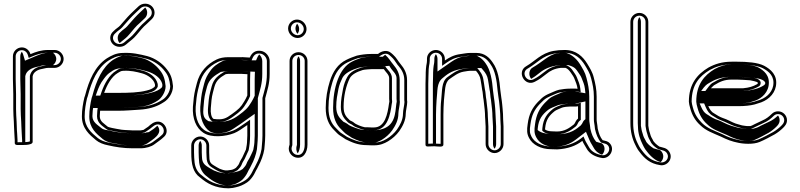

<svg xmlns="http://www.w3.org/2000/svg" viewBox="-20 -786 4336 1041"><path d="M60 -26V-10.5C60 3.4 79.5 0 88 0C93.3 0 157 4 157 -16.5V-372C158.7 -376.9 158.5 -378.5 158.7 -378.4C163.6 -395.5 184.7 -408.8 207.6 -412.1C220.7 -414 227.4 -418 241.5 -418H276.5C302.3 -418 325 -440.3 325 -466.5C325 -492.7 302.4 -515 276.5 -515H241.5C203.7 -515 174.1 -504.8 145.2 -492.4C139.2 -512.6 121.6 -529 98.5 -529C71.9 -529 50 -507.1 50 -480.5V-357.5C50 -329.7 52 -304.2 52 -275.5V-194.5C52 -184.3 52.3 -172.9 53 -160.1L55 -126C55.7 -116.7 56 -108 56 -99.5C56 -86.3 59 -51.2 59 -41.5V-40.9C59.6 -37.1 60 -32.5 60 -26ZM71 -99.5C71 -108.3 70.7 -117.6 70 -127L68 -160.9C67.3 -173.5 67 -184.6 67 -194.5V-275.5C67 -304.9 65 -330.5 65 -357.5V-480.5C65 -498.8 80.2 -514 98.5 -514C113.9 -514 126.4 -503.1 130.9 -488.1L135.7 -472L151.2 -478.6C179.4 -490.7 206.5 -500 241.5 -500H276.5C294 -500 310 -484.2 310 -466.5C310 -448.8 294 -433 276.5 -433H241.5C224 -433 215.4 -428.4 205.4 -426.9C178.8 -423.1 152.6 -408.8 144.1 -382C143.3 -378.5 143.8 -379.5 142 -374.5V-19.5C130.4 -14.1 93.3 -15 88 -15C83.2 -15 78.4 -14.6 75 -14.7V-26C75 -45.4 71 -79.1 71 -99.5ZM100 -26V-14.7C105.6 -14.6 113.8 -14.9 116.8 -15.4C116.9 -15.6 117 -16 117 -16.5V-373C118.8 -378.2 117.7 -376.9 119.2 -380.8C125.3 -399.8 145.5 -418.9 193.5 -426.1C193.5 -426.1 203.3 -433 241.5 -433H267.1C275 -438 285 -451.3 285 -466.5C285 -481.5 275.5 -494.7 267.1 -500H241.5C224.5 -500 204 -494.8 175.3 -482.5L115.6 -457L105.5 -490.8C103.9 -496.2 101.6 -500.7 98.2 -505.4C93.4 -498.9 90 -490.1 90 -480.5V-357.5C90 -330 92 -304.5 92 -275.5V-194.5C92 -184.4 92.3 -173.1 93 -160.4L95 -126.4C95.7 -117.1 96 -108.1 96 -99.5C96 -86.7 99 -52.1 99 -41.3C99.6 -37.6 100 -32.4 100 -26Z M731.3 -751.8 704.7 -726.8C679.9 -703.5 663 -684.5 640.3 -658.1C626.6 -641 623.1 -640.2 605 -626L594.5 -616.1C573.7 -598.7 571.7 -568.3 590.6 -548C609.1 -528.3 642.2 -526.3 663.6 -545L674.2 -553.9C692.9 -569.8 701.9 -574.3 720.8 -596.8C741.7 -621.1 753.7 -638.1 776.4 -657L803.8 -683.2C813.1 -692.5 818 -704.3 818 -717.5C818 -744.1 796 -766 767.7 -766C753.7 -766 741.2 -761.1 731.3 -751.8ZM618 -390C627.7 -395.7 635.8 -402 647.6 -402H647.9L648.2 -402C687.8 -404.5 719.1 -396.8 750.5 -388.2C780.5 -380 813.5 -357.6 820 -329.3C820.1 -324.3 821 -319.3 820.2 -319.5C819.9 -318.1 819.4 -317 817.8 -314.9C808.5 -306.3 795.1 -300 776.1 -295.4C732.8 -283.9 676.9 -282.5 621 -282.5L544.7 -282.5C559.1 -323.5 583.4 -369.6 618 -390ZM681 -80H680.6C673.6 -80 666.6 -80.4 659.7 -81H659.3C653.6 -81 646.7 -81.6 639.6 -82.7C620.7 -86.3 605.6 -88 589.1 -91.9C580.8 -93.9 567.2 -96.7 565 -98.5C544.9 -116.3 521 -126.3 521 -156.1C521 -160.1 521.3 -166.2 522 -173.5V-173.8C522 -178 522.3 -181.8 522.8 -185.5H621C662.5 -185.5 700.9 -189.3 737.4 -191.4C784.2 -194.1 824.6 -206.2 854.4 -223.7L870.5 -233.5C894.3 -248.5 918 -282.8 918 -318.8V-319.2C914.1 -357.7 906.9 -382.7 885.5 -409.2C860.9 -441.8 821.7 -470.4 777.2 -482.1C737.3 -491.9 696.5 -501.6 646.3 -499C609 -499 581.6 -483.3 559.2 -469.6C494.4 -426.9 462.5 -350.5 441.3 -268.5L437.3 -256.8C430.2 -226 424 -191.4 424 -154.8C424 -89 466.5 -54.3 500.6 -26C517.1 -12.4 541 -2.8 566.2 1.8C605.2 11 649.9 18 698.6 18H742.2C771.9 18 800.8 9 817.1 -3.6C832.8 -16.1 850.3 -26 866.5 -41.8C903.1 -71.3 875 -123.4 840.2 -126.5C815.6 -128.6 796.2 -110.8 783.6 -99.1C776.9 -94.1 767.8 -89 758.2 -81.8C752.1 -81 744.6 -79 742.2 -79H698.6C694 -79 687.9 -79.4 681 -80ZM741.5 -740.9C748.7 -747.6 757.3 -751 767.7 -751C788.1 -751 803 -735.6 803 -717.5C803 -708.2 799.7 -700.3 793.3 -693.9L766.4 -668.2C741.5 -647.2 729.9 -630.3 709.4 -606.5C691.3 -585.1 684.5 -582.3 664.5 -565.4L653.9 -556.3C638.4 -542.9 614.4 -544.6 601.6 -558.3C588.1 -572.7 590.2 -593 604.4 -604.9L614.8 -614.7C631.9 -627.9 637.9 -631 651.8 -648.5C674.1 -674.3 690.8 -693.2 715 -715.9ZM835.1 -315.7C836.1 -324.5 835.1 -326.2 835 -331.1C826.2 -369.2 788.2 -393.4 754.4 -402.7C723.1 -411.2 688.5 -419.4 648 -417C627.2 -416.4 619.1 -408.1 610.4 -402.9C572.1 -380.3 545.9 -331.4 530.5 -287.5L523.5 -267.5L621 -267.5C677.1 -267.5 734.1 -268.7 779.8 -280.9C804.6 -286.8 826 -295.3 835.1 -315.7ZM568.9 -12.9C545.6 -17.2 523.9 -26.3 510.2 -37.5C475.7 -66.2 439 -96.6 439 -154.8C439 -189.3 445.2 -224.1 451.7 -252.6L455.7 -264.2C476.7 -345.6 507.9 -417.5 567.2 -456.9C590.3 -471 613.5 -484 646.3 -484H646.7L647.1 -484C694.8 -486.5 733.9 -477.3 773.5 -467.6C814.2 -456.9 850.8 -430.3 873.6 -400C893.1 -375.9 899.2 -354.4 903 -318.4C902.6 -288.2 881.9 -258.4 862.6 -246.3L846.7 -236.6C819.6 -220.7 781.2 -208.9 736.5 -206.3C699.6 -204.2 661.6 -200.5 621 -200.5H509.8L507.9 -187.6C507.3 -183.4 507 -178.2 507 -174.2C506.3 -165.7 506 -161 506 -156.1C506 -116.8 539.3 -101.2 555.1 -87.3C565.1 -78.5 577.5 -79.3 585.6 -77.4C618.7 -69.4 658.7 -64 698.6 -64H742.2C751.3 -64 756.7 -66.5 764.1 -67.5C773.6 -74.6 783.7 -80.5 792.5 -87C807.6 -98.1 820.4 -113.2 838.8 -111.5C862.2 -109.5 881.5 -73.2 856.5 -53.1C841.8 -38.7 824.8 -28.9 807.9 -15.4C795.4 -5.8 769 3 742.2 3H698.6C650.2 3 608.9 -5.6 568.9 -12.9ZM628.8 -552.5 637.6 -560C657.7 -577 664.4 -579.6 682.7 -601.4C703.2 -625.2 715.3 -642.6 739.5 -662.9L766.5 -688.6C773.2 -695.4 778 -705.7 778 -717.5C778 -728.6 773.6 -738.5 767.3 -745.2L741.8 -721.3C717.5 -698.4 701.5 -680.3 678.5 -653.7C664.7 -636.5 658.6 -633.2 641.7 -620L631.3 -610.2C614.9 -596.5 613.7 -568.3 628.8 -552.5ZM646.2 -417.1C698.5 -419.9 743.4 -408.7 774 -400.3C818.7 -388.1 852.6 -362 860 -330L860 -329.4C860.1 -323.5 862 -317.1 855.7 -310C843.5 -298.8 825.8 -289.7 798.5 -283C744 -268.7 677.6 -267.5 621 -267.5L499.1 -267.5L505 -284.5C514.4 -311.1 524.1 -334.4 542.4 -357.5C555.2 -374.9 565 -386.7 584.3 -398.1C588.2 -400.4 600.9 -415 646.2 -417.1ZM698.6 3H742.2C749.8 3 768.2 -0.4 781 -10C802.5 -27.1 869.3 -60.2 833.2 -104.4C829 -101.1 824.6 -97.1 820.8 -93.5C810.9 -84.3 797.7 -77.9 786.8 -69.7L772 -67.8C771.6 -67.7 773 -64 742.2 -64H698.6C647.7 -64 612.7 -68.5 567.7 -79.3C563.2 -80.3 541.7 -80.9 528.3 -92.7C511.2 -107.7 481 -123 481 -156.1C481 -160.3 481.4 -167 482 -173.8C482 -178.3 482.3 -182.3 482.8 -186.3L484.9 -200.5H621C656.1 -200.5 691.8 -203.9 731.3 -206.2C763.1 -208 794.2 -216.3 820.5 -231.7L836.3 -241.3C853.6 -252.2 878 -285.1 878 -318.9C874.2 -356.5 867.2 -380.1 847.1 -405C823.5 -436.2 785.6 -461.4 754.7 -469.7C713.8 -479.8 683.4 -485.8 649 -484H646.3C639.4 -484 618.8 -477.3 593.6 -461.9C535.5 -423.4 502.2 -348.7 481 -266.8L477 -255.2C470.2 -225.3 464 -190.6 464 -154.8C464 -91.5 503.2 -60.3 537.1 -32.2C550.5 -21.1 569.1 -14.3 583.8 -11.6C625.7 -3.9 656.8 3 698.6 3Z M1319.8 -26.4V-26.1C1319.8 -7.5 1316.7 7.8 1313.6 24.5C1311.3 29.5 1295.5 64.4 1293.5 68.1C1288.6 77.1 1280.8 87.5 1276.7 100.2C1274.1 107.3 1266.9 115.2 1259.3 123.9L1250.6 129.2C1239.5 135.6 1231.6 135.3 1213 138H1202.3C1195.6 137.1 1184.3 134.5 1181.6 132.8L1170.3 128.6C1167.1 127.2 1161.3 124 1155.1 120.3C1128.1 103.2 1115 101.7 1115 64.5V64.2C1114.3 57 1114 49.1 1114 40.5V2.5C1114 -23.3 1091.7 -46 1065.5 -46C1039.3 -46 1017 -23.4 1017 2.5V40.5C1017 105 1026.2 149.1 1064.9 176.4C1100.5 206.8 1145.9 235 1219.2 235H1219.6L1242.2 232.9C1266.8 227.9 1281.8 224.7 1304.9 212C1328.3 199.4 1337.9 188.2 1349.6 171.9C1360.6 157.2 1365.6 141 1374 128.3L1382.1 112C1394.8 89.2 1408.5 53.4 1412.9 24.4L1415 2.1C1416.4 -14.3 1418 -32 1418 -50.9V-253.1C1429.7 -298.4 1442 -330.5 1442 -385.2V-455.1C1442 -481 1420.7 -505.9 1395.8 -509.9C1367.1 -514.8 1345.9 -502.1 1334.3 -474H1331.5C1318.5 -474 1301.6 -476.9 1284.1 -476H1218.1C1193.2 -476 1171.8 -471.8 1154.4 -463.4C1102.9 -438.8 1062.3 -396 1047.2 -334.2L1039.2 -303.1C1032 -273.3 1028.5 -241.7 1026 -207.5C1022.1 -143.4 1043.2 -91.8 1083.3 -65.7C1126.7 -37.6 1202.8 -45.5 1249.6 -64.1C1268.1 -71.1 1296.6 -90.6 1320.9 -108V-50.4C1320.9 -41.3 1320.5 -33.4 1319.8 -26.4ZM1288.8 -385.5C1298.3 -385.5 1309.5 -384.3 1321.6 -383.7C1321.2 -376.4 1320.9 -364.7 1320.9 -355V-268.5C1315.5 -256.8 1312 -248.4 1304.5 -236.7C1285 -203.3 1273.8 -193.9 1238 -167.9C1205 -143.3 1188.3 -134.6 1137.9 -141.2C1126 -148.6 1120.5 -173.7 1123 -200.4C1125.3 -230.1 1127.2 -257.4 1133.8 -282.1L1142.2 -314.2C1152.2 -350.8 1172 -365.1 1203.3 -383.6C1208.7 -384.3 1213.7 -385.5 1218.1 -385.5ZM1331.5 -459H1344.3L1348.1 -468.3C1357.6 -491.1 1371.3 -498.8 1393.3 -495.1C1410.7 -492.3 1427 -473.3 1427 -455.1V-385.2C1427 -332.4 1415.1 -301.9 1403 -255V-50.9C1403 -32.8 1401.4 -15.5 1400 0.8L1398.1 22.6C1393.7 49.9 1380.9 83.3 1368.9 105L1361 120.8C1351 136.2 1346.8 150.6 1337.4 163.1C1326 179.1 1319.4 187.1 1297.7 198.8C1276.4 210.6 1263.2 213.3 1240 218.1L1218.9 220C1148.3 219.7 1108.6 194 1074.1 164.6C1052.5 149.3 1039.1 126.4 1035 94.7C1033.4 75.7 1032 60.4 1032 40.5V2.5C1032 -15 1047.8 -31 1065.5 -31C1084.9 -31 1099 -13.8 1099 2.5V40.5C1099 49 1099.5 58.8 1100 64.8C1100.4 109.8 1122.7 117.6 1147.2 133C1154.4 137.4 1160 140.4 1164.5 142.5L1175 146.4C1186.1 151.1 1192 151.7 1201.3 153H1214.1C1231.7 150.4 1243 150.9 1258.3 142.1L1269 135.5C1277.1 126.4 1286.2 118.1 1290.9 105.1C1294.2 94.7 1300.9 85.9 1306.7 75.3C1310.1 68.9 1325.2 35.3 1328 28.9C1332.5 5 1335.9 -21.4 1335.9 -50.4V-137.1L1312.2 -120.2C1288.1 -103 1259.7 -84 1244.2 -78.1C1203.5 -61.9 1138.8 -55.3 1100.5 -73.4C1059.5 -92.6 1037.1 -142.3 1041 -206.5C1043.4 -240 1046.9 -271.3 1053.8 -299.4L1061.8 -330.6C1075.6 -387.3 1112.3 -426.7 1160.9 -449.9C1175.7 -457 1194.8 -461 1218.1 -461H1284.5C1300.1 -461.8 1316.3 -459 1331.5 -459ZM1288.8 -400.5H1218.1C1209.2 -400.5 1204.7 -398.9 1198.4 -398.1C1165.7 -378.8 1139.4 -361.1 1127.7 -318.1L1119.3 -286C1112.2 -259.4 1110.3 -231 1108 -201.6C1105.3 -171.3 1109.8 -141.1 1132.8 -126.8C1187.6 -119.6 1212 -129.8 1246.9 -155.8C1282.3 -181.5 1297.3 -194.7 1317.3 -228.9C1325.8 -242.1 1330.1 -252.7 1335.9 -265.2V-355C1335.9 -364.4 1336.2 -376 1336.6 -383L1337.3 -398L1322.3 -398.7C1310.7 -399.3 1299.5 -400.5 1288.8 -400.5ZM1402 -385.2V-455.1C1402 -468.9 1394.7 -482.5 1385.6 -490.8C1381.6 -486.5 1377.2 -479.9 1373.8 -471.7L1368.5 -459H1331.5C1299.8 -459 1295.3 -461.4 1287 -461H1218.1C1206.4 -461 1197.3 -459.7 1185.9 -454.2C1161.9 -442.7 1134.9 -424.6 1119 -399.9C1104.8 -380.6 1093.5 -359.2 1087 -332.8L1079 -301.7C1072 -272.5 1068.5 -241 1066 -207.1C1062.2 -144.4 1085.2 -94.5 1118 -73.2C1142.5 -57.4 1190.3 -62.4 1220.9 -74.6C1231.4 -78.5 1261.6 -97.9 1285.5 -115L1360.9 -168.8V-50.4C1360.9 -41.4 1360.5 -32.7 1359.8 -26.1C1359.8 -6.9 1356.6 8.9 1353.5 25.5C1352.3 31.4 1335.3 66.3 1332.7 71.1C1327.3 80.9 1320.2 90.5 1316.3 102.2C1312.7 112.2 1303.7 121.3 1295.8 130.3L1284.5 137.2C1268.8 146.2 1237.5 150.5 1220.6 153H1195.3C1178.9 150.8 1166.3 149.4 1151.6 142.8L1140.5 138.7C1134.5 135.9 1129 133 1120.9 128C1096.2 112.5 1075 102.8 1075 64.4C1074.4 57.6 1074 49.1 1074 40.5V2.5C1074 -6.8 1070.8 -15.4 1065.5 -22.3C1060.7 -16 1057 -6.8 1057 2.5V40.5C1057 60.8 1058.5 77.5 1060 95.7C1064.4 130 1080.2 155.2 1101 169.9C1136.3 200.1 1174.1 218.9 1215.2 220L1227.7 218.8C1247.4 214.7 1252.7 214.1 1272 203.5C1291.9 192.7 1299.3 184.3 1311 168C1321 154.6 1325.3 139.8 1334.9 125.1L1342.9 109.1C1355.2 86.9 1368.6 52.1 1373 23.7L1375 1.6C1376.4 -14.7 1378 -32.3 1378 -50.9V-253.8C1389.9 -299.8 1402 -331.1 1402 -385.2ZM1288.8 -400.5C1306.9 -400.5 1318.2 -399 1326.6 -398.6L1362.2 -396.9L1361.6 -383.5C1361.2 -376.3 1360.9 -364.6 1360.9 -355V-267.2C1355.4 -255.2 1351.4 -245.8 1343.5 -233.3C1323.9 -199.9 1309.2 -186.9 1273.6 -161C1242.3 -137.7 1203.2 -116.8 1124.7 -127.1L1111.1 -128.9L1103.7 -133.5C1080.5 -147.9 1080.5 -173.4 1083 -200.8C1085.3 -230.5 1087.2 -258.2 1094 -283.6L1102.4 -315.7C1113.7 -357.3 1142.1 -375.5 1177.3 -396.2L1191 -397.9C1191 -397.9 1198 -400.5 1218.1 -400.5Z M1550 -1.6C1550 -1.6 1548.3 3.5 1547.2 7.7C1540 36.4 1559.8 61.1 1581.5 67.2C1624.3 79.3 1647 39.9 1647 -1.5V-455.9C1647 -481.8 1625.1 -503 1598.5 -503C1571.9 -503 1550 -481.8 1550 -455.9ZM1593.5 -580C1620.1 -580 1642 -601.9 1642 -628.5C1642 -656 1618.1 -680 1590.5 -680C1563.9 -680 1542 -658.1 1542 -631.5C1542 -604 1565.9 -580 1593.5 -580ZM1565 0.9V-455.9C1565 -473.1 1579.8 -488 1598.5 -488C1617.2 -488 1632 -473.1 1632 -455.9V-1.5C1632 33.9 1615.4 61.2 1585.5 52.8C1570.8 48.6 1556.8 31.1 1561.8 11.3C1563.2 5.5 1564 3.8 1565 0.9ZM1593.5 -595C1574.4 -595 1557 -612.4 1557 -631.5C1557 -649.8 1572.2 -665 1590.5 -665C1609.6 -665 1627 -647.6 1627 -628.5C1627 -610.2 1611.8 -595 1593.5 -595ZM1594.4 45.3C1601.9 34.4 1607 16.5 1607 -1.5V-455.9C1607 -465.4 1603.6 -474 1598.5 -480.4C1593.9 -474.6 1590 -465.4 1590 -455.9V-0.6C1584.6 15.4 1584.9 32.7 1594.4 45.3ZM1593 -602.6C1598 -608.9 1602 -618.4 1602 -628.5C1602 -639.6 1597.5 -649.9 1591 -657.4C1586 -651.1 1582 -641.6 1582 -631.5C1582 -620.4 1586.5 -610.1 1593 -602.6Z M2090 -362.5V-250.5C2090 -245.4 2090.2 -241.6 2091 -235.1C2091 -234.6 2090.3 -229.5 2089.1 -224.9C2081.5 -167.3 2067.2 -95 2008 -95H1992.9C1988.3 -95 1980.8 -95.3 1971.6 -96H1958.1C1939.9 -99.5 1909.7 -111.2 1899.3 -120.8C1893.7 -126 1884.6 -129.6 1876.9 -133.6C1858 -151.9 1843 -165.8 1843 -206.5C1843 -266.4 1856 -319.7 1876 -361.3C1887.8 -383.1 1915.2 -396.5 1946.4 -406.2L1956.4 -408.1C1964.5 -409 1984.2 -411 1992.9 -411H2056.7C2058.2 -411 2059 -411 2060.9 -411.2C2070.4 -396.2 2090 -381.1 2090 -362.5ZM2187 -243.1V-351.9C2187 -389.6 2170.1 -416.9 2152.3 -438C2136.4 -456.8 2130.3 -472.6 2110.5 -490.3L2101.5 -498.1C2079.4 -518.3 2048.1 -509.5 2029.6 -493.5H1992.9C1964.4 -493.5 1937.2 -489.5 1914.8 -484.4L1887.2 -474.5C1876.8 -470.5 1866.8 -466.1 1858 -461.6C1811.3 -438.9 1784.7 -397.2 1768.3 -345.5C1754.9 -303.1 1746 -254.3 1746 -200.6C1746 -146.5 1762.5 -108.6 1791.2 -80.8C1802.4 -69.9 1812.6 -56.5 1828.8 -47.6C1836.5 -43.3 1844 -37 1853.8 -31C1885.2 -15.7 1918.1 1 1969.9 1C1980.1 1.7 1987.5 2 1992.9 2H2008C2041 2 2062.8 -7.6 2083.9 -19.9C2107.2 -33.8 2128.9 -53.3 2144.7 -74.9C2161.7 -99.8 2180 -130.9 2180 -170.8C2180 -184.3 2188 -215.8 2188 -233.4V-234.2C2187.4 -237.1 2187 -240.2 2187 -243.1ZM2056.7 -426H1992.9C1982.3 -426 1962.9 -423.9 1954.2 -422.9L1942.8 -420.8C1910.5 -410.8 1878.2 -396.8 1862.8 -368.4C1852.4 -349.1 1845.4 -330.7 1840.1 -306C1834 -273.1 1828 -245.4 1828 -206.5C1828 -161.1 1847.6 -141.2 1866.4 -122.8C1872.4 -116.9 1886.6 -112.1 1889.1 -109.8C1900.9 -98.9 1913.9 -95 1929 -89.4C1940 -84.9 1947.3 -82.8 1956.7 -81H1971.1C1981.7 -80.2 1987.3 -80 1992.9 -80H2008C2083 -80 2096.8 -169.6 2103.9 -222.1C2105.7 -230.2 2105.8 -230.7 2106 -235.7C2105.3 -241.9 2105 -245.8 2105 -250.5V-362.5C2105 -390.5 2080 -409.1 2073.6 -419.2L2068.7 -426.9C2064.9 -426.6 2060.3 -426 2056.7 -426ZM1970.4 -14H1969.9C1921.9 -14 1891.2 -29.5 1861 -44.2C1852 -49.7 1845.5 -55.4 1836.1 -60.7C1823.1 -67.9 1814.1 -79.5 1801.6 -91.6C1776 -116.4 1761 -149.7 1761 -200.6C1761 -252.6 1769.6 -300 1782.6 -341C1798.3 -390.6 1822.6 -427.7 1864.8 -448.2C1873.2 -452.5 1882.6 -456.6 1892.4 -460.4L1919 -470C1942 -475.1 1965.9 -478.5 1992.9 -478.5H2035.1C2050.7 -491.9 2074.4 -502.6 2091.6 -486.9L2100.6 -479C2114.6 -466.5 2121.1 -455.7 2131.1 -441C2135 -434.2 2137.8 -431.9 2140.8 -428.4C2157.6 -408.5 2172 -384.8 2172 -351.9V-243.1C2172 -239.5 2172.6 -235.3 2173 -232.7C2172.6 -216 2165 -188.2 2165 -170.8C2165 -135.7 2148.8 -107.5 2132.4 -83.6C2118.3 -64.1 2097.6 -45.6 2076.3 -32.9C2056.3 -21.2 2037.8 -13 2008 -13H1992.9C1988.1 -13 1980.4 -13.3 1970.4 -14ZM2131 -235.3 2131 -234.9C2130.9 -233.1 2130.4 -229.4 2129 -223.8C2122.5 -175 2125 -100.2 2039.8 -83C2030.5 -81.1 2019.4 -80 2008 -80H1992.9C1984.4 -80 1978.2 -80.3 1968 -81H1948.5C1932.6 -84 1920 -87.2 1905.7 -93C1892.6 -97.8 1873.9 -104.3 1862.2 -115.2C1860.5 -116.8 1849.8 -122 1841.5 -126.3C1821.8 -145.5 1803 -163.2 1803 -206.5C1803 -244.4 1808.8 -271.4 1815 -304.1C1820.1 -328 1827.1 -344 1836.7 -364.1C1851.1 -390.8 1886.7 -407.1 1924.4 -418.9L1941.6 -422.1C1954.3 -423.5 1970.5 -426 1992.9 -426H2054.1L2090.7 -429.2L2099.8 -414.7C2107.8 -402.1 2130 -385.1 2130 -362.5V-250.5C2130 -245.6 2130.3 -241.7 2131 -235.3ZM1992.9 -13H2008C2016.9 -13 2029.2 -15.7 2050.2 -28C2070.5 -40.1 2090.7 -57.8 2106 -78.8C2122.6 -102.9 2140 -132.7 2140 -170.8C2140 -185.9 2148 -216.7 2148 -233.6C2147.5 -236.3 2147 -239.9 2147 -243.1V-351.9C2147 -387.9 2131.2 -413.4 2114.2 -433.5C2097.6 -453.2 2088.5 -471.6 2068.2 -489.1C2067.8 -488.8 2066.9 -488.1 2066.3 -487.5L2055.8 -478.5H1992.9C1975.7 -478.5 1957.2 -476.2 1939.1 -472.4L1915.4 -463.8C1906.9 -460.5 1898.1 -456.8 1890.1 -452.6C1818.8 -418 1786 -310.1 1786 -200.6C1786 -147.6 1802.4 -111.6 1828.5 -86.2C1840.7 -74.4 1851.3 -61.9 1861.9 -56C1872.5 -50.1 1878.3 -44.9 1886.8 -39.5C1920.1 -23.3 1943.6 -14 1969.9 -14H1973.4C1980.2 -13.6 1992.8 -13 1992.9 -13Z M2611 -137.5C2611 -125.6 2613 -110.5 2613 -99.9V-4.5C2613 21.3 2635.3 44 2661.5 44C2687.7 44 2710 21.4 2710 -4.5V-100.6C2710 -112.9 2708 -128 2708 -138.4C2708 -158.3 2706.9 -176.7 2705 -197.3L2703 -218.7C2700.6 -246.2 2695.4 -268.9 2693 -295.3C2688.1 -352.4 2680.2 -407.2 2651.7 -446.3C2634.9 -471.7 2609.1 -499 2563.3 -499H2528.5C2509.7 -499 2492.5 -494.5 2477.4 -492.9C2441.3 -488.5 2415.6 -474.4 2392 -458V-466.5C2392 -493.1 2370.1 -515 2343.5 -515C2316.9 -515 2295 -493.8 2295 -467.9V-457.2C2295 -452.3 2294.7 -448.5 2294.1 -446C2289.5 -423.3 2288 -403.2 2288 -372.8C2287.3 -359.1 2287 -345.6 2287 -331.9V-1.5C2287 12.1 2305.5 7.8 2310.2 7.8C2316.9 7.8 2325 7.5 2335.5 7C2355.8 8 2384 14 2384 -1.5V-164.4C2384 -188.2 2385.6 -220.6 2387 -241.8C2393.3 -292 2390 -335.6 2416 -356.4C2439.4 -372.5 2463.3 -392.1 2493 -397.3L2516.8 -401.1C2520.6 -401.7 2524.3 -402 2527.4 -402H2560.8C2573 -388.1 2583 -372.3 2585.7 -353.4C2588.3 -335.1 2592.1 -319.3 2594.1 -299.9C2598.4 -285.2 2597.8 -262.7 2602.1 -243.2L2604 -226.3C2606.8 -202.6 2610 -178.4 2610 -153.9V-153.4C2610.6 -148.5 2611 -143.2 2611 -137.5ZM2693 -138.4C2693 -126.3 2695 -111.4 2695 -100.6V-4.5C2695 13 2679.2 29 2661.5 29C2643.8 29 2628 13 2628 -4.5V-99.9C2628 -112.1 2626 -127.1 2626 -137.5C2626 -143.2 2625.4 -151 2625 -154.3C2624.9 -181.2 2621.7 -204.4 2618.9 -228L2616.9 -245.7C2613.2 -262.5 2613.6 -285 2608.9 -302.8C2606.4 -324.5 2603 -338.1 2600.6 -355.5C2596.9 -381.5 2582.2 -400.4 2567.5 -417H2527.4C2523.3 -417 2519.2 -416.7 2514.5 -416L2490.5 -412.1C2455.6 -405.9 2430 -384.3 2407.5 -368.8C2371.7 -344.2 2377.8 -288.5 2372.1 -243.7C2369.4 -222.4 2369 -188.9 2369 -164.4V-6.2C2360.7 -5.6 2347.9 -7.4 2335.5 -8C2321.3 -7.3 2312.4 -7.2 2302 -6.6V-331.9C2302 -345.3 2302.3 -358.6 2303 -372.1L2303 -372.5V-372.8C2303 -402.8 2304.4 -421.4 2308.8 -443C2309.7 -447.1 2310 -451.6 2310 -457.2V-467.9C2310 -485.1 2324.8 -500 2343.5 -500C2361.8 -500 2377 -484.8 2377 -466.5V-429.2L2400.6 -445.7C2423.2 -461.5 2446.4 -474 2479 -478C2495.6 -479.7 2512.2 -484 2528.5 -484H2563.3C2602.1 -484 2623.3 -462 2639.4 -437.7C2665.1 -402.4 2673.1 -351 2678 -294C2680.6 -266.2 2685.8 -243.8 2688 -217.3L2690 -195.9C2691.9 -176.1 2693 -157.7 2693 -138.4ZM2335.5 -8.1C2339.7 -7.9 2340.6 -7.9 2344 -7.7V-164.4C2344 -188.5 2345.6 -220.7 2347 -242.3C2353.3 -292.2 2345.9 -335.6 2379.7 -362.7C2400 -379 2423.8 -401.7 2476.5 -411L2501.6 -415C2510.4 -416.3 2517.4 -417 2527.4 -417H2589.7L2598.7 -406.7C2611.8 -391.9 2622.8 -374.7 2625.7 -354.2C2628.2 -336.3 2631.8 -321.2 2634 -301C2638.5 -285.1 2637.9 -263.2 2642 -244.2L2644 -227C2646.7 -203.3 2650 -179 2650 -153.8C2650.5 -149.4 2651 -143.2 2651 -137.5C2651 -126.1 2653 -111.1 2653 -99.9V-4.5C2653 4.8 2656.2 13.4 2661.5 20.3C2666.3 14 2670 4.8 2670 -4.5V-100.6C2670 -112.3 2668 -127.4 2668 -138.4C2668 -145.9 2667.8 -150.6 2667 -158.9C2667 -165.5 2666.8 -169.8 2666 -177.3C2666 -183 2665.7 -189.8 2665 -196.8L2663 -218.2C2660.7 -245.3 2655.5 -267.9 2653 -294.8C2648.1 -351.8 2639.8 -405.6 2613 -442.5C2593.6 -471.9 2566.3 -484 2563.3 -484H2528.5C2525.5 -484 2515.2 -481.4 2489.1 -478.6C2472.4 -476.4 2450.4 -467 2427.2 -450.9L2352 -398.3V-466.5C2352 -476.4 2348.6 -485.3 2343.3 -492.1C2338.8 -486.3 2335 -477.2 2335 -467.9V-457.2C2335 -452 2334.7 -448 2334 -444.8C2329.4 -422.5 2328 -403.2 2328 -372.7C2327.3 -358.8 2327 -345.6 2327 -331.9V-7.7C2328.8 -7.8 2333.3 -8 2335.5 -8.1Z M2973.4 -74H2973C2956.9 -74 2941.6 -78.4 2935.2 -84C2935.2 -84.3 2935.2 -84.6 2935.2 -84.9C2935.2 -85.6 2935.4 -88 2935.7 -91.4C2940.6 -138.4 2957.7 -159.6 2987.9 -183.8C2995.6 -189.9 3014.4 -196.4 3027.5 -202.5C3037 -205.9 3058.4 -208.5 3072 -208.5H3101.8C3106.2 -208.5 3108.1 -208.6 3114 -209.9V-143.2C3109.1 -139.1 3104.8 -134.1 3102 -128.5L3096.7 -118.2C3095.8 -116.5 3094.6 -114.9 3091.7 -111.5C3068.2 -92.9 3041.9 -73 2999.6 -73C2990.5 -73 2981.7 -73.3 2973.4 -74ZM3137.4 -22.2C3143.7 -7.5 3152.5 4.7 3159.6 17.9C3176 48.6 3207.9 65.4 3246.7 71L3247 71C3287.3 73.4 3315.3 23 3286.5 -8.6C3273.8 -22.5 3262.9 -21 3247.2 -26.1C3233.5 -43.5 3227.1 -61.3 3220.8 -88.6L3218.9 -105.7C3217.6 -118.5 3214.9 -126.5 3214.9 -139V-261.6C3214.9 -302.6 3207.6 -333.6 3199.7 -364.4C3192.2 -396.3 3177 -418.8 3163 -442.2C3140.5 -478.2 3104.6 -515 3042.2 -515C3019.5 -515 3001.1 -513.6 2981.1 -509.9C2914.3 -497.9 2878.8 -453.2 2834.8 -428.1C2778.2 -397.9 2824.9 -313.6 2879.8 -342.8C2904.9 -355.3 2920.7 -367.9 2942 -384.8C2962.3 -401.8 2985.7 -414.2 3020.3 -418H3046.2C3057.5 -414.1 3066.1 -404.5 3074.7 -392.4C3082.5 -379.8 3089.6 -372.2 3094.2 -360C3101.3 -341.2 3109 -325.5 3111.4 -304.6C3109.9 -304.9 3104.8 -305.5 3101.8 -305.5H3072C3052.9 -305.5 3027.2 -302.7 3011.5 -299.4C2989.6 -294 2976.3 -285.4 2958.1 -278.5C2942.9 -272.2 2929.6 -264.3 2918.3 -254.6L2896 -232.8C2866 -200.9 2847.9 -167.8 2841 -113.4C2836.1 -81 2836.2 -60.7 2848.7 -37.7C2867.3 -1.3 2912.8 23 2968.5 23C2979.3 23.7 2989.9 24 3000.7 24H3000.9L3001.1 24C3058.9 21 3102.3 4.8 3137.4 -22.2ZM2999.6 -58C3047.1 -58 3077.4 -81.1 3101 -99.8C3105 -102.9 3108 -107.7 3109.9 -111.1L3115.3 -121.7C3118.1 -127.2 3124 -132 3129 -136.1V-228.6L3110.8 -224.6C3105.1 -223.3 3105.9 -223.5 3101.8 -223.5H3072C3056.5 -223.5 3035.4 -221.3 3022.5 -216.7C3009.8 -212.1 2990.2 -204.9 2978.6 -195.5C2946.9 -170.1 2926 -143.9 2920.8 -92.9C2920.4 -89.1 2920.2 -87 2920.2 -84.9V-77.3L2925.3 -72.8C2941.9 -58.1 2971 -58 2999.6 -58ZM2969 8H2968.5C2916.8 8 2877.4 -14.6 2862 -44.7C2851.3 -64.3 2851 -79.2 2855.8 -111.3C2862.5 -163.4 2878.8 -192.4 2906.7 -222.3L2928.4 -243.6C2938.8 -252.3 2950.2 -259 2963.7 -264.6C2983.1 -272 2996 -280.2 3014.9 -284.8C3028.5 -287.7 3054.5 -290.5 3072 -290.5H3101.8C3103 -290.5 3108.6 -289.9 3108.7 -289.9L3128.5 -286.3L3126.3 -306.3C3123.6 -330.1 3115 -347.5 3108.2 -365.3C3102.4 -380.6 3094.3 -389.2 3087.4 -400.3C3078.7 -414.5 3066.2 -426.9 3048.7 -433H3019.4C2981.6 -428.8 2954.5 -414.7 2932.6 -396.4C2911.4 -379.8 2896.7 -368 2873 -356.2C2836.1 -336.5 2801.7 -393.4 2842 -414.9C2890.6 -442.7 2922.3 -484.1 2983.8 -495.1C3003 -498.7 3020 -500 3042.2 -500C3097.7 -500 3129.1 -468.1 3150.2 -434.4C3164.4 -410.7 3178.2 -390 3185.1 -360.8C3193.1 -329.8 3199.9 -300.9 3199.9 -261.6V-139C3199.9 -124 3202.8 -115.3 3204 -104.1L3206 -86.1C3213 -55.6 3221.5 -34.5 3238.3 -13.2C3258.2 -6.8 3266.9 -7.9 3275.4 1.5C3295.2 23.2 3274.5 57.1 3248.2 56C3212 50.7 3186.2 35.9 3172.8 10.8C3165.1 -3.7 3156.7 -15.3 3151.3 -28.1L3143.7 -45.9L3128.3 -34.1C3095.7 -9 3055.6 5.9 3000.5 9C2988.3 9 2979.9 8.7 2969 8ZM2895.2 -81V-84C2895.2 -84.4 2895.2 -84.6 2895.2 -84.9C2895.2 -86.2 2895.4 -88.4 2895.8 -91.9C2900.7 -140.1 2919.8 -164.6 2951.7 -190.2C2964.8 -200.6 2986.1 -207.1 2996.3 -211.9C3016.4 -221.4 3047.1 -223.5 3072 -223.5H3096.6L3154 -236.2V-139.9C3149.1 -135.9 3144.4 -132 3141.3 -125.7L3135.9 -115.3C3134.5 -112.7 3132 -109.5 3128.9 -106C3108.1 -89.5 3077.7 -58 2999.6 -58C2989.3 -58 2978.9 -58.3 2969 -59C2931.8 -60.2 2909.1 -68.7 2895.2 -81ZM2998.1 9C3035.7 6.6 3069.4 -4.1 3101.5 -28.8L3157 -71.5L3176.9 -24.6C3182.8 -10.8 3191.4 1 3198.8 14.9C3209.9 35.7 3227.9 47.5 3244.2 53C3258 40.6 3264 13.1 3248.7 -3.7C3244.9 -7.9 3242.3 -9.2 3242.1 -9.2C3244.7 -8 3218.4 -15.1 3212.2 -17.6C3195.8 -38.4 3188 -56.8 3180.9 -87.6L3178.9 -105.1C3177.6 -117.3 3174.9 -125.5 3174.9 -139V-261.6C3174.9 -302 3167.8 -332.1 3159.9 -363.1C3152.6 -393.8 3138.1 -415.3 3124 -438.8C3099.5 -478.1 3061.8 -500 3042.2 -500C3023.6 -500 3013.9 -499.3 2998.7 -496.4C2955 -488.6 2920 -449.4 2867.9 -419.6C2847 -408.5 2844.4 -376.8 2860 -358.4C2875 -367 2888 -377.1 2905.7 -391.1C2927.8 -409.4 2959 -426.8 3014.5 -433H3061.8L3073.3 -429C3098.4 -420.3 3104.6 -408.6 3113.5 -396C3121.1 -383.8 3128.6 -375.9 3133.8 -362.1C3140.8 -343.8 3148.9 -327.3 3151.3 -305.2L3154.1 -280.3L3097.4 -290.5H3072C3062.8 -290.5 3041.9 -288.5 3032.3 -286.6C3020.9 -283.6 3010 -277 2987.3 -268.2C2976.5 -263.7 2965.1 -257.3 2955.3 -248.9L2933.5 -227.7C2905.3 -197.5 2887.8 -166.2 2880.9 -112.6C2876 -80.2 2876.3 -62.1 2888 -40.6C2906.2 -4.9 2947.2 8 2968.5 8H2971.8C2980.9 8.6 2988 8.9 2998.1 9Z M3557 108.9C3595.9 117.8 3633.7 74.7 3608.3 35.9C3594.4 14.7 3574 14.9 3554.8 8.7C3542.4 0.5 3523.8 -14.9 3519.4 -27.7L3511.3 -42.5L3507.6 -51.6L3503.6 -65.2C3499.2 -76.7 3497.3 -88.8 3495 -104.5V-667.5C3495 -694.1 3473.1 -716 3446.5 -716C3419.9 -716 3398 -694.1 3398 -667.5V-118.8C3398 -72.3 3408.2 -32.5 3424.8 -0.1L3431.8 13.9C3436.1 22.5 3442 31.2 3449.6 40.2C3474.5 73.3 3505.2 101.1 3557 108.9ZM3413 -118.8V-667.5C3413 -685.8 3428.2 -701 3446.5 -701C3464.8 -701 3480 -685.8 3480 -667.5V-103.4C3482.3 -87.7 3484.7 -73 3489.4 -60.4L3493.4 -46.6L3497.7 -36.1L3505.6 -21.6C3514.8 0.3 3534.1 12.9 3548.2 22.3C3571.8 30 3586 29.3 3595.7 44.1C3613.8 71.6 3586.3 100.2 3559.8 94.1C3512.5 87 3485.5 63 3461.6 31.2C3455 22.3 3449.1 14.9 3445.2 7.1L3438.2 -6.9C3422.2 -38.1 3413 -75.2 3413 -118.8ZM3561.8 92.8C3574 83 3582.9 60 3569.4 39.5C3558.5 22.8 3555.5 28.7 3523.4 18.3C3508 8.1 3486.9 -6.9 3479.9 -25.2L3471.9 -39.9L3467.9 -49.6L3463.9 -63.3C3459.4 -75.3 3457.3 -88.4 3455 -104.1V-667.5C3455 -677.3 3451.7 -686 3446.5 -692.8C3441.8 -686.6 3438 -677.3 3438 -667.5V-118.8C3438 -111.3 3438.2 -106.6 3439 -98.2C3439.2 -62.8 3451.1 -28.4 3464.1 -2.9L3471.1 11.1C3475.2 19.3 3480.3 26.8 3488 35.9C3509.8 65 3536.1 85.9 3561.8 92.8Z M3854.5 -325.6C3881.7 -341.8 3904.9 -354.5 3947.3 -354.5H3976.8C3988.7 -354.5 4038.7 -351.6 4047.5 -350.6C4050.3 -350.3 4088 -342.8 4088 -338.2L4089.1 -336.2V-335C4089.1 -333.6 4087.3 -331.2 4084.3 -329.3C4062.5 -317.1 4042.4 -310.8 4009.1 -307.5L3834.4 -307.5C3835.5 -309 3853.6 -327 3854.5 -325.6ZM3853.3 -170.4C3838.7 -177.4 3828.4 -191.2 3820.3 -210.5H3987.3C4017.2 -210.5 4047.9 -213.6 4071.8 -219.8L4090.8 -225.8C4136.9 -237.9 4177.6 -269.9 4186.9 -318.7C4197.5 -379.5 4157.6 -411 4122.8 -429.6C4088.3 -447.2 4030.6 -451.5 3976.8 -451.5H3947.3C3894.2 -451.5 3856.1 -438.7 3820.8 -419.5C3760.5 -383.4 3715 -330.7 3715 -235V-234.7L3715 -234.5C3715.7 -224.4 3718.3 -212.4 3722.3 -199C3732.2 -161.2 3750.3 -131.3 3775.3 -108.6C3807.3 -76.6 3845.9 -64.3 3889 -45.2L3912.1 -34.3C3925.7 -27.9 3942.7 -22 3957.8 -17.8L3974.8 -13.7C4009.5 -4.8 4064.5 -2.2 4098 -16.1C4126.8 -28 4153.9 -43.1 4180.2 -57.5C4196.5 -67 4213.2 -80.1 4225.8 -92.7C4235.4 -102.3 4247 -114.6 4247 -134C4247 -160.6 4225.1 -182.5 4198.5 -182.5C4185.3 -182.5 4173.5 -177.6 4164.2 -168.3C4149.8 -153.9 4134 -141.4 4113.6 -132.8L4073.4 -113.7C4063.3 -108.9 4057.5 -104.8 4048.5 -102.5H4029.8C4017 -103.7 4015 -104.4 4002.8 -106.3L3985.3 -111.2C3980.5 -112.5 3975 -114.1 3968.7 -116.1C3952.4 -121.3 3921 -139.7 3899.2 -146.1C3882.5 -152 3867.6 -160.7 3853.3 -170.4ZM4049.2 -365.5C4039 -366.7 3990.1 -369.5 3976.8 -369.5H3947.3C3902.6 -369.5 3875 -355.2 3848.8 -339.7C3836.3 -334.5 3826.2 -321.5 3822.5 -316.5L3804.3 -292.5L4009.8 -292.5C4044.7 -295.9 4067.9 -302.9 4091.6 -316.2C4096.4 -318.9 4104.1 -323.5 4104.1 -335V-339.9C4099.2 -364.5 4049.6 -366.5 4049.2 -365.5ZM3845.9 -157.4C3861.9 -146.6 3876 -138.5 3894.2 -132C3912.9 -125.3 3944.5 -108 3964.2 -101.8C3970.6 -99.8 3976.4 -98.1 3981.3 -96.7L3999.6 -91.6C4011.6 -89.7 4015.4 -88.7 4029.2 -87.5H4050.4C4063 -90.8 4070.6 -95.8 4079.8 -100.2L4119.7 -119.1C4143.7 -129.5 4159.5 -142.4 4174.8 -157.7C4181.4 -164.3 4189.1 -167.5 4198.5 -167.5C4216.8 -167.5 4232 -152.3 4232 -134C4232 -121.2 4224.8 -112.9 4215.2 -103.3C4203.6 -91.7 4187.4 -79.1 4172.8 -70.5C4146.9 -56.4 4119.9 -41.4 4092.3 -30C4063.9 -18.2 4010.9 -19.9 3978.4 -28.3L3961.6 -32.3C3945.9 -36.8 3931 -41.9 3918.5 -47.8L3895.3 -58.9C3850.6 -78.7 3815 -90.1 3785.9 -119.2C3763.5 -141.6 3746.5 -166 3736.7 -203C3732.8 -216.2 3730.6 -227.3 3730 -235.3C3730.4 -326.2 3771.5 -372.3 3828.2 -406.5C3862.7 -425.1 3896.8 -436.5 3947.3 -436.5H3976.8C4029.9 -436.5 4086.2 -431.5 4115.9 -416.3C4149 -398.6 4181 -372.6 4172.1 -321.3C4164.2 -279.9 4129.1 -251.3 4086.7 -240.2L4067.7 -234.2C4044.7 -228.4 4016.1 -225.5 3987.3 -225.5H3797.7L3806.5 -204.7C3815.2 -184 3827 -167.2 3845.9 -157.4ZM3781.6 -292.5 3795.9 -311.6C3799.2 -316 3809.8 -328.3 3825 -336.2C3849.6 -350.7 3881.6 -369.5 3947.3 -369.5H3976.8C3998 -369.5 4041.7 -367 4059 -364.9C4067.8 -364 4116.6 -360.3 4127.2 -341.3C4128 -339.9 4128.4 -339 4129.1 -337.7V-335C4129.1 -329.6 4125.4 -325.9 4118.7 -321.7C4093.8 -305.9 4059 -296.9 4014.2 -292.5ZM3819.7 -162.2C3798.3 -173.3 3789 -188.8 3780.8 -208.2L3773.5 -225.5H3987.3C4009.4 -225.5 4031.4 -227.8 4047.7 -231.8L4066.4 -237.7C4096.7 -245.7 4137.9 -272.1 4147 -319.7C4157 -377.4 4120.4 -404.7 4090.3 -420.9C4067.8 -432.2 4026.8 -436.5 3976.8 -436.5H3947.3C3914.3 -436.5 3887.4 -429.2 3854.2 -411.3C3799.4 -378.2 3755 -328.9 3755 -234.9C3755.7 -225.3 3758 -213.9 3762.1 -200.5C3771.8 -163.4 3789 -135.4 3812.5 -114.1C3842.5 -84.2 3872.8 -75.6 3920 -54.8L3943.5 -43.6C3954 -38.6 3967 -34.1 3980.6 -30.1L3996.8 -26.3C4022.5 -19.6 4053.2 -19.9 4068.3 -26.2C4094.3 -36.9 4120.2 -51.2 4146.9 -65.8C4160.2 -73.6 4176.7 -86.3 4188.4 -98C4197.6 -107.2 4207 -116.8 4207 -134C4207 -144 4203.7 -152.7 4198.2 -159.7C4184 -146 4169.3 -134 4144.3 -123.2L4104.8 -104.4C4097.6 -101 4091.7 -95.4 4071.2 -90.1L4061 -87.5H4025.1C4006.3 -89.2 3994.6 -91.3 3982.7 -93.2L3961.8 -99.1C3956.1 -100.6 3949.7 -102.5 3943 -104.6C3916.6 -113 3886.6 -130.8 3874.7 -134.3C3852 -140.9 3835.2 -151.8 3819.7 -162.2Z"/></svg>

Font: HoneyBee
Style: Blur
Weight: 700
Foundry: Cannot Into Space Fonts
Version: Version 0.89